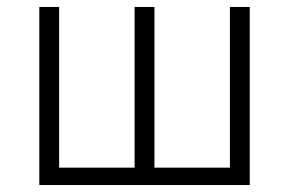

<svg xmlns="http://www.w3.org/2000/svg" viewBox="-20 -532 831 552"><path d="M93 -512H150V-50H367V-512H424V-50H641V-512H698V0H93Z"/></svg>

Font: Plexus Sans Light
Style: Regular
Weight: 300
Version: Version 2.001;PS 002.001;hotconv 1.0.70;makeotf.lib2.5.58329